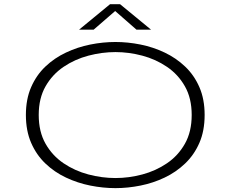

<svg xmlns="http://www.w3.org/2000/svg" viewBox="-20 -912 1140 942"><path d="M546.5 11Q485.5 11 423 -1.5Q360.5 -14 303.8 -40.8Q247 -67.5 202.8 -109.8Q158.5 -152 132.8 -211.2Q107 -270.5 107 -348Q107 -425.5 132.8 -484.5Q158.5 -543.5 202.8 -585.5Q247 -627.5 303.8 -654.2Q360.5 -681 423 -693.5Q485.5 -706 546.5 -706Q607 -706 669.2 -693.5Q731.5 -681 787.8 -654.2Q844 -627.5 888.2 -585.5Q932.5 -543.5 958.2 -484.5Q984 -425.5 984 -348Q984 -270 958.2 -211Q932.5 -152 888.2 -109.8Q844 -67.5 787.8 -40.8Q731.5 -14 669.2 -1.5Q607 11 546.5 11ZM546.5 -38.5Q612 -38.5 678 -56Q744 -73.5 799 -110.8Q854 -148 887.2 -206.8Q920.5 -265.5 920.5 -348Q920.5 -430 887.2 -488.5Q854 -547 799 -584.2Q744 -621.5 678 -639Q612 -656.5 546.5 -656.5Q480.5 -656.5 414 -639Q347.5 -621.5 292.2 -584.2Q237 -547 203.5 -488.5Q170 -430 170 -348Q170 -265.5 203.5 -206.8Q237 -148 292.2 -110.8Q347.5 -73.5 414 -56Q480.5 -38.5 546.5 -38.5ZM368 -766.5 520 -891.5H569L721 -766.5H649.5L545 -858L439.5 -766.5Z"/></svg>

Font: Trispace Expanded ExtraLight
Style: Regular
Weight: 200
Width: 7
Designer: Tyler Finck
Foundry: Etcetera Type Company
Version: Version 1.210; ttfautohint (v1.8.3)